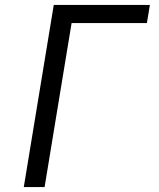

<svg xmlns="http://www.w3.org/2000/svg" viewBox="-20 -755 640 775"><path d="M76 0 197 -735H585L573 -662H269L160 0Z"/></svg>

Font: Iosevka Extended
Style: Italic
Weight: 400
Width: 7
Italic angle: -9°
Monospace: yes
Designer: Belleve Invis
Foundry: Belleve Invis
Version: Version 32.5.0; ttfautohint (v1.8.4)